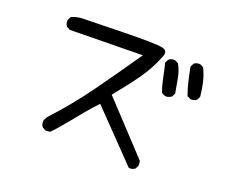

<svg xmlns="http://www.w3.org/2000/svg" viewBox="-110 -833 1220 1022"><g transform="rotate(20 500.0 -322.5)"><path d="M702.1 11.7 442.4 -256.8Q411.1 -223.6 383.8 -191.4Q356.4 -159.2 314.5 -106.9Q272.5 -54.7 242.2 -25.4L218.8 -23.4L199.2 -33.2Q185.5 -48.8 189.5 -72.3L201.2 -93.8Q301.8 -202.1 387.7 -321.3Q473.6 -440.4 567.4 -577.1L156.2 -571.3L136.7 -581.1Q125 -594.7 127 -617.2L136.7 -636.7Q166 -650.4 200.2 -651.4Q234.4 -652.3 424.3 -656.2Q614.3 -660.2 650.9 -651.4Q687.5 -642.6 667 -600.6Q639.6 -532.2 596.7 -470.7Q553.7 -409.2 483.4 -323.2L745.1 -43L747.1 -17.6L737.3 2Q723.6 13.7 702.1 11.7ZM759.8 -413.1Q743.2 -415 731.4 -424.8Q717.8 -461.9 710 -502Q702.1 -542 692.4 -581.1L702.1 -600.6Q715.8 -613.3 737.3 -611.3L757.8 -600.6Q777.3 -565.4 784.2 -525.4Q791 -485.4 798.8 -444.3L789.1 -424.8Q775.4 -415 759.8 -413.1ZM884.8 -444.3 865.2 -454.1Q851.6 -491.2 842.8 -529.3Q834 -567.4 826.2 -606.4L835.9 -627Q849.6 -638.7 871.1 -636.7L890.6 -627Q908.2 -590.8 917 -552.7Q925.8 -514.6 929.7 -473.6L919.9 -454.1Q906.2 -442.4 884.8 -444.3Z"/></g></svg>

Font: NaikaiFont
Style: Regular-Lite
Weight: 400
Version: Version 1.67